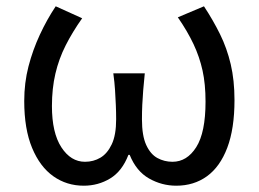

<svg xmlns="http://www.w3.org/2000/svg" viewBox="-20 -577 822 610"><path d="M246 13Q192 13 149.5 -17Q107 -47 82 -107Q57 -167 57 -256Q57 -314 70.5 -366Q84 -418 106.5 -466.5Q129 -515 157 -557L241 -519Q210 -475 188.5 -432.5Q167 -390 156 -343Q145 -296 145 -240Q145 -155 175 -109Q205 -63 250 -63Q277 -63 299 -76Q321 -89 335 -118.5Q349 -148 349 -198Q349 -221 348 -243.5Q347 -266 345.5 -290.5Q344 -315 340 -344H440Q437 -315 435 -290.5Q433 -266 432 -243.5Q431 -221 431 -198Q431 -146 444.5 -116.5Q458 -87 480 -75Q502 -63 528 -63Q574 -63 603.5 -109.5Q633 -156 633 -254Q633 -310 623.5 -353Q614 -396 595 -436.5Q576 -477 545 -522L628 -557Q657 -513 679 -468.5Q701 -424 713 -373Q725 -322 725 -259Q725 -168 702 -107.5Q679 -47 637.5 -17Q596 13 540 13Q494 13 453.5 -10Q413 -33 392 -85H388Q368 -33 330 -10Q292 13 246 13Z"/></svg>

Font: Noto Sans TC
Style: Regular
Weight: 400
Designer: Ryoko NISHIZUKA  (kana, bopomofo & ideographs); Paul D. Hunt (Latin, Greek & Cyrillic); Sandoll Communications , Soo-you
Foundry: Adobe
Version: Version 2.004-H2;hotconv 1.0.118;makeotfexe 2.5.65603